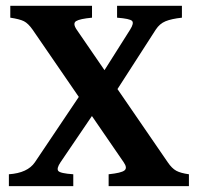

<svg xmlns="http://www.w3.org/2000/svg" viewBox="-20 -635 675 655"><path d="M600.6 -574.7Q564.9 -570.8 544.7 -562.5Q524.4 -554.2 511.2 -533.7L321.3 -238.8L284.2 -313L423.8 -533.7Q438 -556.2 430.4 -563.7Q422.9 -571.3 379.4 -574.7V-615.2H600.6ZM350.6 0V-40.5Q393.6 -44.9 404.5 -53.5Q415.5 -62 401.9 -81.5L91.3 -533.7Q76.2 -555.2 61.8 -562.5Q47.4 -569.8 15.1 -574.7V-615.2H293.9V-574.7Q252.4 -570.8 239.7 -563Q227.1 -555.2 241.7 -533.7L552.2 -81.5Q566.4 -60.5 581.3 -52.5Q596.2 -44.4 624.5 -40.5V0ZM186.5 -81.5Q172.4 -60.5 178.7 -52Q185.1 -43.5 230 -40.5V0H10.3V-40.5Q74.2 -44.9 99.1 -81.5L291 -367.2L322.8 -282.2Z"/></svg>

Font: Gentium Book Plus
Style: Bold
Weight: 700
Designer: Victor Gaultney, Annie Olsen, Iska Routamaa, Becca Hirsbrunner
Foundry: SIL International
Version: Version 6.101